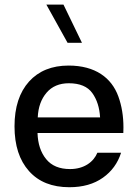

<svg xmlns="http://www.w3.org/2000/svg" viewBox="-20 -801 588 827"><path d="M511.2 -228C511.7 -236.3 511.7 -244.1 511.7 -252.4C511.7 -300.8 504.4 -345.2 489.7 -385.7C460.4 -466.3 390.1 -518.6 275.4 -518.6C203.6 -518.6 146.5 -495.6 105 -449.7C63.5 -403.3 42.5 -339.4 42.5 -256.8C42.5 -174.3 63.5 -110.4 105 -64C146.5 -17.6 204.1 5.4 278.8 5.4C336.9 5.4 384.8 -8.3 423.3 -35.6C461.4 -62.5 487.3 -98.6 501.5 -143.1H399.4C383.3 -104 342.8 -72.8 281.7 -72.8C236.3 -72.8 202.1 -86.9 178.7 -115.7C155.3 -144.5 143.1 -181.6 141.6 -228ZM142.6 -295.4C144.5 -338.9 157.2 -374.5 180.7 -401.9C203.6 -428.7 235.8 -442.4 276.4 -442.4C323.7 -442.4 357.4 -428.2 377.4 -400.4C397.5 -372.6 408.7 -337.4 411.1 -295.4ZM253.4 -781.2H179.7L271 -616.7H333Z"/></svg>

Font: Estedad Medium
Style: Regular
Weight: 500
Designer: Amin Abedi
Version: Version 7.3